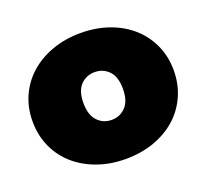

<svg xmlns="http://www.w3.org/2000/svg" viewBox="-102 -680 875 813"><g transform="rotate(-20 335.0 -273.5)"><path d="M335 10Q266 10 207.5 -11Q149 -32 106.5 -69.5Q64 -107 40.5 -159.5Q17 -212 17 -274Q17 -336 40.5 -388Q64 -440 106.5 -477.5Q149 -515 207.5 -536Q266 -557 335 -557Q405 -557 463.5 -536Q522 -515 564 -477.5Q606 -440 629.5 -388Q653 -336 653 -274Q653 -212 629.5 -159.5Q606 -107 564 -69.5Q522 -32 463.5 -11Q405 10 335 10ZM335 -166Q373 -166 398.5 -193Q424 -220 424 -274Q424 -328 398.5 -354.5Q373 -381 335 -381Q297 -381 271.5 -354.5Q246 -328 246 -274Q246 -220 271.5 -193Q297 -166 335 -166Z"/></g></svg>

Font: Montserrat-Alt1 Black
Style: Regular
Weight: 900
Designer: Differentunic
Foundry: Differentunic
Version: Version 7.222